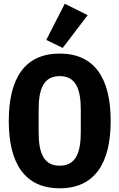

<svg xmlns="http://www.w3.org/2000/svg" viewBox="-20 -997 640 1029"><path d="M300.1 12.1C486.9 12.1 573.2 -121.1 573.2 -349.1C573.2 -577.1 486.9 -709.9 300.1 -709.9C112.9 -709.9 27 -577.1 27 -349.1C27 -121.1 112.9 12.1 300.1 12.1ZM187.1 -288V-410.2C187.1 -522 214.8 -589.1 300.1 -589.1C384.9 -589.1 413 -522 413 -410.2V-289.1C413 -176.1 384.9 -109 300.1 -109C214.8 -109 187.1 -176.1 187.1 -288ZM228 -783 316.1 -740.1 449.9 -915.8 327.1 -976.9Z"/></svg>

Font: Margiela Mono Bold
Style: Regular
Weight: 700
Designer: Mike Abbink, Paul van der Laan, Pieter van Rosmalen
Foundry: Bold Monday
Version: Version 2.003 2021